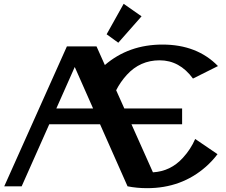

<svg xmlns="http://www.w3.org/2000/svg" viewBox="-20 -982 1193 1012"><path d="M631.8 -961.9 726.1 -896 603.5 -756.8 542 -801.3ZM2.4 0 332.5 -737.3H488.8L532.7 -639.2Q658.2 -747.1 836.4 -747.1Q1018.6 -747.1 1128.9 -633.8L997.1 -567.9Q926.8 -664.1 821.3 -664.1Q718.3 -664.1 648.4 -587.4Q614.3 -549.8 592.3 -506.3L635.3 -410.2H939.9V-327.1H672.9L786.1 -73.7Q879.4 -79.1 943.8 -149.9Q985.4 -195.3 1008.8 -249.5L1126.5 -169.4Q1100.1 -134.3 1064.9 -103Q936.5 9.8 755.9 9.8Q700.7 9.8 652.3 0L507.3 -327.1H239.7L94.2 0ZM470.7 -410.2 374 -628.9 276.9 -410.2Z"/></svg>

Font: Berenika
Style: Bold
Weight: 700
Designer: Wojciech Kalinowski "wmk69" (wmk69@o2.pl)
Foundry: Wojciech Kalinowski "wmk69" (wmk69@o2.pl)
Version: Version 3.1.0; 2021-05-14